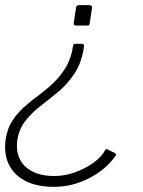

<svg xmlns="http://www.w3.org/2000/svg" viewBox="-28 -550 554 745"><path d="M267 -520Q268 -526 270.5 -528Q273 -530 280 -530H319Q324 -530 327 -527Q330 -524 329 -519L320 -459Q319 -455 318 -453Q317 -451 313 -451H265Q261 -451 259.5 -453.5Q258 -456 258 -460ZM418 44Q420 45 421.5 48Q423 51 421 54Q382 109 317 142Q252 175 181 175Q116 175 71.5 152.5Q27 130 6.5 88.5Q-14 47 -6 -9Q0 -51 19.5 -81Q39 -111 66 -135Q93 -159 123.5 -181.5Q154 -204 181.5 -230.5Q209 -257 229 -291.5Q249 -326 256 -374Q258 -380 263 -380H290Q294 -380 296.5 -377Q299 -374 298 -369Q289 -308 262.5 -267Q236 -226 201 -196.5Q166 -167 131.5 -140.5Q97 -114 71.5 -82.5Q46 -51 39 -5Q31 59 70 96Q109 133 183 133Q222 133 262 119Q302 105 334.5 81.5Q367 58 381 31Q383 29 384.5 28.5Q386 28 390 30Z"/></svg>

Font: Libre Franklin Thin
Style: Italic
Weight: 100
Italic angle: -8°
Designer: Pablo Impallari, Rodrigo Fuenzalida, Nhung Nguyen
Foundry: Impallari Type
Version: Version 3.000